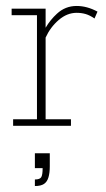

<svg xmlns="http://www.w3.org/2000/svg" viewBox="-20 -422 357 644"><path d="M24 0V-22H104V-371H19V-393H133V-329Q149 -356 171 -376Q199 -402 237 -402Q272 -402 307 -383L297 -360Q281 -371 267 -375Q253 -379 237 -379Q205 -379 177 -355Q149 -331 133 -296V-22H218V0ZM97 202V180Q114 180 118.5 172Q123 164 123 142H97V92H147V136Q147 158 142.5 173Q138 188 127.5 195Q117 202 97 202Z"/></svg>

Font: Rokkitt SemiBold Thin
Style: Regular
Weight: 250
Version: Version 3.103